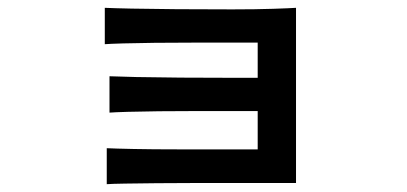

<svg xmlns="http://www.w3.org/2000/svg" viewBox="-20 -509 1040 491"><path d="M253 -38V-130Q273 -129 321.5 -128Q370 -127 437.5 -127Q505 -127 581 -127H639V-225H585Q536 -225 484.5 -225Q433 -225 386.5 -224.5Q340 -224 306.5 -223Q273 -222 260 -221V-314Q281 -313 328.5 -312Q376 -311 442.5 -310.5Q509 -310 585 -310H639V-400H574Q525 -400 473.5 -400Q422 -400 375.5 -399.5Q329 -399 295 -398Q261 -397 248 -396V-489Q269 -488 316.5 -487Q364 -486 430.5 -485.5Q497 -485 574 -485Q635 -485 679 -486.5Q723 -488 737 -489V-41H581Q531 -41 479 -41Q427 -41 380 -40.5Q333 -40 299.5 -39.5Q266 -39 253 -38Z"/></svg>

Font: Zen Kaku Gothic New
Style: Bold
Weight: 700
Designer: Yoshimichi Ohira
Foundry: Positype
Version: Version 1.002